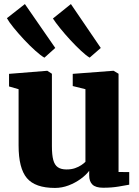

<svg xmlns="http://www.w3.org/2000/svg" viewBox="-20 -914 685 945"><path d="M487.5 10Q451 10 435 -5.5Q419 -21 419 -50.5V-73.5Q404 -53 377.2 -33.5Q350.5 -14 317.8 -1.5Q285 11 250.5 11Q153.5 11 112.5 -37.2Q71.5 -85.5 71.5 -198V-475L24.5 -488.5V-550.5L211.5 -565.5H213L235.5 -551V-194.5Q235.5 -151.5 242.2 -126.5Q249 -101.5 264.8 -90.8Q280.5 -80 307.5 -80Q331 -80 349 -86.2Q367 -92.5 380 -101.2Q393 -110 400.5 -117.5V-475L338 -490.5V-550.5L535.5 -565.5H539.5L563.5 -551V-67.5L616 -67V-5Q597.5 -1.5 563.8 4.2Q530 10 487.5 10ZM198 -630.5Q180.5 -640.5 153.5 -664.8Q126.5 -689 98.2 -719.2Q70 -749.5 47 -777.8Q24 -806 14 -824.5L102.5 -894L252 -678L199 -630.5ZM421 -630.5Q404 -640.5 378.8 -664Q353.5 -687.5 326.2 -717Q299 -746.5 276 -775Q253 -803.5 240.5 -823L329 -894L476 -678L421.5 -630.5Z"/></svg>

Font: Merriweather 24pt Black
Style: Regular
Weight: 900
Designer: Eben Sorkin
Foundry: Eben Sorkin
Version: Version 2.100